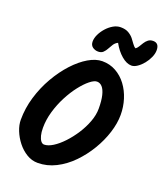

<svg xmlns="http://www.w3.org/2000/svg" viewBox="-171 -1098 1023 1197"><g transform="rotate(20 340.0 -499.0)"><path d="M32 -230Q32 -307 54.5 -382Q77 -457 115 -523Q153 -589 199.5 -639.5Q246 -690 294.5 -718.5Q343 -747 386 -747Q436 -747 477 -724Q518 -701 547 -662Q576 -623 591.5 -573.5Q607 -524 607 -471Q607 -415 587 -352Q567 -289 531 -229Q495 -169 447 -120Q399 -71 341.5 -42Q284 -13 222 -13Q183 -13 148.5 -34Q114 -55 88 -88Q62 -121 47 -158.5Q32 -196 32 -230ZM398 -616Q379 -616 351 -593.5Q323 -571 293 -532.5Q263 -494 237 -444Q211 -394 195 -339Q179 -284 179 -230Q179 -201 184.5 -179.5Q190 -158 199.5 -146Q209 -134 221 -134Q247 -134 279 -154Q311 -174 343.5 -208.5Q376 -243 403.5 -285.5Q431 -328 448 -373.5Q465 -419 465 -461Q465 -514 456.5 -548.5Q448 -583 433 -599.5Q418 -616 398 -616ZM421 -985Q453 -985 473.5 -973Q494 -961 507 -945Q520 -929 530 -914Q540 -899 552 -893Q561 -899 569 -912Q577 -925 586 -939.5Q595 -954 608 -964Q621 -974 640 -974Q680 -974 680 -926Q680 -904 669 -879Q658 -854 640.5 -832.5Q623 -811 602.5 -797Q582 -783 564 -783Q532 -783 497.5 -812.5Q463 -842 438 -888Q421 -880 411 -864.5Q401 -849 392.5 -833Q384 -817 372 -805.5Q360 -794 339 -794Q318 -794 302 -806Q286 -818 286 -842Q286 -864 297.5 -888.5Q309 -913 328.5 -935Q348 -957 372 -971Q396 -985 421 -985Z"/></g></svg>

Font: Kalam Variable Light
Style: Regular
Weight: 300
Designer: Lipi Raval, Jonny Pinhorn
Foundry: Indian Type Foundry
Version: Version 3.000